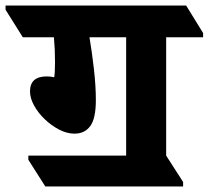

<svg xmlns="http://www.w3.org/2000/svg" viewBox="-88 -646 751 691"><path d="M75 25 14 -71V-86H366V-512H234Q243 -459 250 -397.5Q257 -336 257 -286Q257 -220 237 -192.5Q217 -165 180 -165Q153 -165 125 -179.5Q97 -194 73 -217Q49 -240 34.5 -266.5Q20 -293 20 -317Q20 -371 80 -371Q93 -371 107 -368Q110 -382 110 -424Q110 -470 106 -512H-6L-68 -611V-626H582L643 -527V-512H510V-86L571 9V25Z"/></svg>

Font: Noto Serif Devanagari ExtraBold
Style: Regular
Weight: 800
Designer: Universal Thirst, Indian Type Foundry and the Monotype Design Team
Foundry: Monotype Imaging Inc.
Version: Version 2.004; ttfautohint (v1.8.4.7-5d5b)